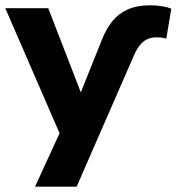

<svg xmlns="http://www.w3.org/2000/svg" viewBox="-31 -524 666 724"><path d="M354 -376Q370 -416 393 -444.5Q416 -473 451 -488.5Q486 -504 535 -504Q558 -504 580 -500.5Q602 -497 615 -491L596 -378Q586 -382 576.5 -382.5Q567 -383 557 -383Q539 -383 524 -376Q509 -369 497 -354.5Q485 -340 474 -315L258 180H101L209 -55V14L-11 -493H151L286 -144H261Z"/></svg>

Font: Nunito Sans 11pt ExtraBold
Style: Regular
Weight: 800
Version: Version 3.101;gftools[0.9.27]